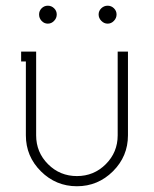

<svg xmlns="http://www.w3.org/2000/svg" viewBox="-20 -645 540 674"><path d="M335.7 -571.8Q326.2 -581.5 326.2 -594.2Q326.2 -606.9 335.7 -616Q345.2 -625 357.9 -625Q370.6 -625 379.9 -616Q389.2 -606.9 389.2 -594.2Q389.2 -581.5 379.9 -571.8Q370.6 -562 357.9 -562Q345.2 -562 335.7 -571.8ZM117.2 -594.2Q117.2 -606.9 126.2 -616Q135.3 -625 147.9 -625Q160.6 -625 169.9 -616Q179.2 -606.9 179.2 -594.2Q179.2 -581.5 169.9 -571.8Q160.6 -562 147.9 -562Q135.3 -562 126.2 -571.5Q117.2 -581.1 117.2 -594.2ZM106.9 -169.9Q106.9 -110.4 148.7 -68.6Q190.4 -26.9 250 -26.9Q309.6 -26.9 351.3 -68.6Q393.1 -110.4 393.1 -169.9V-463.9H429.2V-169.9Q429.2 -96.2 376.5 -43.7Q323.7 8.8 250 8.8Q176.3 8.8 123.5 -43.7Q70.8 -96.2 70.8 -169.9V-429.2H54.2V-463.9H106.9Z"/></svg>

Font: RawengulkPcs
Style: Regular
Weight: 400
Version: Version 0.92